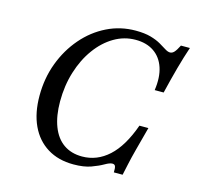

<svg xmlns="http://www.w3.org/2000/svg" viewBox="-91 -677 804 784"><g transform="rotate(15 311.0 -285.0)"><path d="M283.9 11.3Q220.2 11.3 173.8 -17.3Q127.4 -46 102.8 -98.8Q78.2 -151.6 78.2 -224.2Q78.2 -298.4 102.4 -362.9Q126.6 -427.4 169.4 -477Q212.1 -526.6 268.5 -554.4Q325 -582.3 389.5 -582.3Q427.4 -582.3 453.2 -575Q479 -567.7 496.8 -557.3Q514.5 -546.8 526.2 -539.5Q537.9 -532.3 546.8 -532.3Q556.5 -532.3 564.5 -541.1Q572.6 -550 583.1 -571H621Q606.5 -528.2 592.7 -478.2Q579 -428.2 564.5 -367.7H526.6Q534.7 -423.4 521.4 -463.3Q508.1 -503.2 476.6 -524.6Q445.2 -546 399.2 -546Q350.8 -546 308.5 -521Q266.1 -496 233.9 -451.6Q201.6 -407.3 183.5 -348.8Q165.3 -290.3 165.3 -223.4Q165.3 -162.1 182.3 -118.1Q199.2 -74.2 231.5 -51.6Q263.7 -29 309.7 -29Q372.6 -29 421.8 -73.8Q471 -118.5 504 -211.3H541.9Q526.6 -154 516.1 -114.5Q505.6 -75 500 -48.4Q494.4 -21.8 489.5 0H452.4Q453.2 -17.7 450.4 -25.4Q447.6 -33.1 437.9 -33.1Q426.6 -33.1 407.3 -21.8Q387.9 -10.5 358.1 0.4Q328.2 11.3 283.9 11.3Z"/></g></svg>

Font: Playfair 9pt
Style: Italic
Weight: 400
Italic angle: -15.6°
Designer: Claus Eggers Sørensen
Foundry: Claus Eggers Sørensen
Version: Version 2.001;gftools[0.9.30]